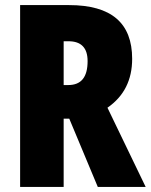

<svg xmlns="http://www.w3.org/2000/svg" viewBox="-20 -734 592 754"><path d="M251 -714H59V0H230V-268H252L364 0H552L402 -311C467 -356 499 -420 499 -503C499 -644 417 -714 251 -714ZM249 -572C299 -572 324 -546 324 -494C324 -431 299 -400 248 -400H230V-572Z"/></svg>

Font: Noto Sans Bengali ExtraCondensed Black
Style: Regular
Weight: 900
Width: 2
Designer: Joana Ranito - Universal Thirst; Jelle Bosma - Monotype Design Team
Foundry: Universal Thirst ehf.
Version: Version 3.000